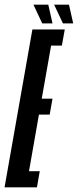

<svg xmlns="http://www.w3.org/2000/svg" viewBox="-58 -801 334 821"><path d="M-38.5 0 80.5 -675H219L206.5 -606H160.5L120.5 -379H166.5L154.5 -311H108.5L66 -69H112L100 0ZM211 -701 173.5 -781H237L255 -701ZM122.5 -701 85 -781H148.5L166.5 -701Z"/></svg>

Font: Anybody UltraCondensed Medium
Style: Italic
Weight: 500
Width: 1
Italic angle: -10°
Designer: Tyler Finck
Foundry: Etcetera Type Company
Version: Version 1.010; ttfautohint (v1.8.3) -l 8 -r 50 -G 200 -x 14 